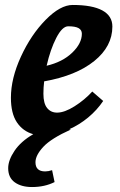

<svg xmlns="http://www.w3.org/2000/svg" viewBox="-20 -532 485 774"><path d="M13 146Q13 114 38.5 76Q64 38 114 9Q72 -3 48 -39Q24 -75 24 -138Q24 -216 64.5 -304Q105 -392 164 -452Q223 -512 273 -512Q352 -512 392.5 -490Q433 -468 433 -425Q433 -345 360 -286Q287 -227 158 -204Q155 -179 155 -154Q155 -115 170 -96.5Q185 -78 210 -78Q240 -78 280.5 -103.5Q321 -129 352 -163L396 -125Q371 -88 335.5 -58.5Q300 -29 259 -11L266 -10Q186 26 154.5 60Q123 94 123 122Q123 159 162 159Q175 159 190 154L200 202Q160 222 109 222Q66 222 39.5 203Q13 184 13 146ZM310 -396Q310 -411 297 -418.5Q284 -426 255 -426Q231 -426 207 -379.5Q183 -333 168 -267Q232 -282 271 -319.5Q310 -357 310 -396Z"/></svg>

Font: Andada Pro ExtraBold
Style: Italic
Weight: 800
Italic angle: -6.99998°
Designer: Carolina Giovagnoli
Foundry: Huerta Tipografica
Version: Version 3.005; ttfautohint (v1.8.4)